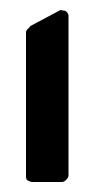

<svg xmlns="http://www.w3.org/2000/svg" viewBox="-20 -720 192 384"><path d="M117 -369Q117 -365 112.5 -360.5Q108 -356 104 -356H45Q42 -356 38.5 -357.5Q35 -359 33 -361V-362Q33 -363 32.5 -363.5Q32 -364 32 -366V-656Q32 -658 35 -661.5Q38 -665 41 -667H39L101 -700L106 -699Q114 -699 117 -690Z"/></svg>

Font: RonaldsonGothic
Style: Regular
Weight: 400
Designer: Mr. Robertson for MacKellar, Smiths & Jordan Co. Philadelphia
Foundry: CAT-Fonts Peter Wiegel
Version: Version 1.000